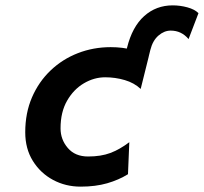

<svg xmlns="http://www.w3.org/2000/svg" viewBox="-20 -677 753 709"><path d="M712.9 -628.4 676.3 -532.7Q649.9 -564 610.4 -564Q586.4 -564 565.2 -545.7Q543.9 -527.3 535.2 -492.7L508.8 -386.7L428.7 -418L449.2 -501Q468.3 -578.1 512.5 -617.7Q556.6 -657.2 617.7 -657.2Q645 -657.2 671.9 -649.9Q698.7 -642.6 712.9 -628.4ZM529.3 -468.3 499.5 -348.6Q475.6 -371.1 440.7 -381.3Q405.8 -391.6 368.2 -391.6Q327.6 -391.6 289.8 -369.4Q252 -347.2 227.8 -305.2Q203.6 -263.2 203.6 -203.1Q203.6 -161.6 230.5 -130.4Q257.3 -99.1 305.2 -99.1Q353 -99.1 387.5 -112.1Q421.9 -125 457.5 -151.9L452.6 -33.7Q418.9 -12.7 375.7 -0.2Q332.5 12.2 277.8 12.2Q222.2 12.2 175.8 -12.7Q129.4 -37.6 101.3 -82.8Q73.2 -127.9 73.2 -188.5Q73.2 -259.8 98.1 -317.4Q123 -375 166.7 -416.7Q210.4 -458.5 267.6 -480.7Q324.7 -502.9 388.7 -502.9Q433.6 -502.9 469.7 -492.7Q505.9 -482.4 529.3 -468.3Z"/></svg>

Font: Andika
Style: Bold Italic
Weight: 700
Italic angle: -14°
Designer: Victor Gaultney, Annie Olsen, Julie Remington, Don Collingsworth, Eric Hays, Becca Hirsbrunner
Foundry: SIL International
Version: Version 6.101